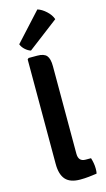

<svg xmlns="http://www.w3.org/2000/svg" viewBox="-148 -1035 599 1086"><g transform="rotate(-15 152.0 -492.0)"><path d="M268.5 -96.5Q273 -82.5 276 -66Q279 -49.5 279 -33Q279 -26 278.5 -18.2Q278 -10.5 276 -4Q256 -1 230 1.8Q204 4.5 179 4.5Q120.5 4.5 93.8 -25.2Q67 -55 67 -117V-729L74 -735.5H124.5Q164 -735.5 179.5 -717.2Q195 -699 195 -655V-142.5Q195 -96.5 236.5 -96.5ZM193 -988Q218.5 -980 243.2 -957.2Q268 -934.5 276.5 -908.5L98 -772.5Q81.5 -777.5 65.8 -791.5Q50 -805.5 43 -824Z"/></g></svg>

Font: Signika SemiBold
Style: Regular
Weight: 600
Designer: Anna Giedry
Foundry: Anna Giedry
Version: Version 2.001